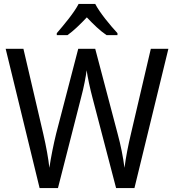

<svg xmlns="http://www.w3.org/2000/svg" viewBox="-20 -964 893 984"><path d="M468 -944H383C360 -899 308 -837 271 -794V-784H326C357 -806 391 -839 425 -875C459 -839 493 -806 526 -784H582V-794C545 -834 491 -899 468 -944ZM843 -714H753L651 -278C637 -219 625 -159 618 -104C611 -158 599 -220 583 -278L468 -714H381L268 -280C254 -223 241 -158 233 -104C228 -151 217 -212 202 -277L100 -714H9L183 0H277L395 -462C410 -517 421 -577 424 -604C429 -568 442 -508 454 -463L575 0H669Z"/></svg>

Font: Noto Sans Bengali SemiCondensed
Style: Regular
Weight: 400
Width: 4
Designer: Jelle Bosma - Monotype Design Team
Foundry: Monotype Imaging Inc.
Version: Version 2.003